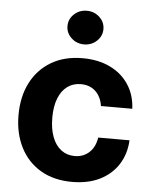

<svg xmlns="http://www.w3.org/2000/svg" viewBox="-54 -815 696 871"><g transform="rotate(5 293.5 -379.5)"><path d="M306.6 10.5Q222.9 10.5 162.7 -25.2Q102.6 -61 70.6 -124.4Q38.5 -187.7 38.5 -270.7Q38.5 -354.5 70.8 -417.9Q103.2 -481.3 163.3 -517Q223.4 -552.7 306.2 -552.7Q377.6 -552.7 431.2 -526.8Q484.9 -500.9 516 -454Q547.2 -407 550.2 -343.8H407.6Q403.6 -371 390.8 -391.5Q378 -412 357.2 -423.4Q336.4 -434.8 308.4 -434.8Q273.3 -434.8 247.3 -415.8Q221.2 -396.9 206.7 -360.5Q192.2 -324.2 192.2 -272.5Q192.2 -220.6 206.5 -183.6Q220.8 -146.6 247 -127Q273.1 -107.4 308.4 -107.4Q347.5 -107.4 374.3 -132Q401.1 -156.6 407.6 -200.2H550.2Q546.9 -137.5 516.5 -90Q486 -42.5 432.8 -16Q379.5 10.5 306.6 10.5ZM306.4 -615.6Q272.7 -615.6 248.6 -638.1Q224.6 -660.5 224.6 -692.2Q224.6 -724.1 248.6 -746.4Q272.7 -768.8 306.4 -768.8Q340.2 -768.8 364.3 -746.4Q388.3 -724.1 388.3 -692.3Q388.3 -660.5 364.3 -638.1Q340.2 -615.6 306.4 -615.6Z"/></g></svg>

Font: Inter
Style: Regular
Weight: 400
Designer: Rasmus Andersson
Foundry: rsms
Version: Version 4.000;git-8c9346024